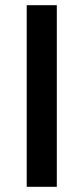

<svg xmlns="http://www.w3.org/2000/svg" viewBox="-20 -720 322 740"><path d="M83 0V-700H199V0Z"/></svg>

Font: Figtree Light SemiBold
Style: Regular
Weight: 600
Version: Version 2.002